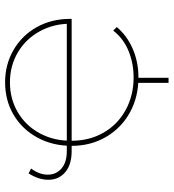

<svg xmlns="http://www.w3.org/2000/svg" viewBox="16 -576 681 753"><g transform="rotate(-90 356.5 -199.5)"><path d="M140 -259Q88 -259 58.5 -283.5Q29 -308 28 -347.5Q27 -387 53 -428L72 -418Q48 -386 48 -353Q48 -320 72 -299Q96 -278 140 -278H168V-259ZM429 3Q353 3 292 -30.5Q231 -64 196 -124Q161 -184 161 -259Q161 -334 193.5 -393.5Q226 -453 282.5 -486.5Q339 -520 410 -520Q480 -520 537 -487Q594 -454 626.5 -396Q659 -338 659 -264Q659 -263 659 -261.5Q659 -260 659 -259H173V-278H648L640 -263Q640 -330 610 -384.5Q580 -439 527.5 -470Q475 -501 410 -501Q345 -501 292.5 -470Q240 -439 210.5 -384.5Q181 -330 181 -263V-259Q181 -189 213 -133.5Q245 -78 302 -47Q359 -16 429 -16Q485 -16 533.5 -36Q582 -56 613 -96L627 -82Q592 -41 540.5 -19Q489 3 429 3ZM428 121H408V-10H428Z"/></g></svg>

Font: Montserrat
Style: Regular
Weight: 400
Designer: Julieta Ulanovsky
Foundry: Julieta Ulanovsky
Version: Version 8.000